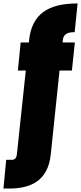

<svg xmlns="http://www.w3.org/2000/svg" viewBox="-87 -808 471 1116"><path d="M278 -574C282 -610 304 -621 347 -621L364 -788C188 -788 98 -723 82 -574L81 -561H33L17 -398H63L11 90C9 109 0 121 -18 121H-51L-67 288H-36C88 288 191 247 208 90L259 -398H331L348 -561H277Z"/></svg>

Font: Poppins STUK1
Style: Regular
Weight: 400
Designer: Jonny Pinhorn (original), Sammy Jo Hughes (modified version)
Foundry: Type Mafia
Version: Version 1.002;hotconv 1.0.109;makeotfexe 2.5.65596